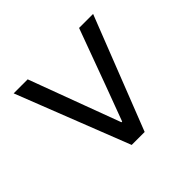

<svg xmlns="http://www.w3.org/2000/svg" viewBox="-105 -754 766 766"><g transform="rotate(45 277.5 -371.0)"><path d="M38.1 -146.5V-225.6L274.4 -313.5L423.8 -369.1V-373L274.4 -428.7L38.1 -515.6V-594.7L516.6 -407.2V-334Z"/></g></svg>

Font: irohakakuC Regular
Style: Regular
Weight: 400
Designer: [Source Han Sans]
Ryoko NISHIZUKA Ë•øÂ°öÊ∂ºÂ≠ê (kana & ideographs); Paul D. Hunt (Latin, Greek & Cyrillic); Wenlong ZHAN
Version: Version 1.001.20160904